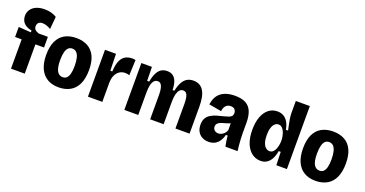

<svg xmlns="http://www.w3.org/2000/svg" viewBox="-35 -1366 3869 2033"><g transform="rotate(20 1899.0 -349.5)"><path d="M92 0V-330H18V-443L158 -433V-454Q114 -462 88 -480.5Q62 -499 50.5 -524Q39 -549 39 -576Q39 -618 61 -649Q83 -680 122.5 -696.5Q162 -713 214 -713Q256 -713 291 -703Q326 -693 350 -677L337 -536Q315 -550 289 -558.5Q263 -567 242 -567Q215 -567 199 -552.5Q183 -538 183 -511Q183 -492 192 -480Q201 -468 214 -461.5Q227 -455 241 -450H344V-330H247V0Z M632 14Q556 14 502.5 -18Q449 -50 420.5 -112.5Q392 -175 392 -266Q392 -360 421.5 -421.5Q451 -483 505.5 -512.5Q560 -542 634 -542Q709 -542 763 -512Q817 -482 845.5 -421.5Q874 -361 874 -269Q874 -172 844 -109Q814 -46 759 -16Q704 14 632 14ZM635 -102Q663 -102 680.5 -118.5Q698 -135 707 -169.5Q716 -204 716 -256Q716 -311 706.5 -348Q697 -385 678.5 -403.5Q660 -422 630 -422Q604 -422 586 -405Q568 -388 559 -352.5Q550 -317 550 -263Q550 -180 572 -141Q594 -102 635 -102Z M959 0V-266V-528H1083L1088 -339H1110Q1114 -415 1132.5 -458.5Q1151 -502 1184.5 -521.5Q1218 -541 1264 -541Q1272 -541 1281 -540Q1290 -539 1300 -537L1293 -363Q1283 -367 1269 -369Q1255 -371 1244 -371Q1212 -371 1184.5 -354.5Q1157 -338 1140 -304.5Q1123 -271 1121 -218V0Z M1369 0V-339V-528H1488L1491 -372H1514Q1525 -433 1544 -470Q1563 -507 1590.5 -524.5Q1618 -542 1656 -542Q1698 -542 1724 -522Q1750 -502 1763 -464.5Q1776 -427 1777 -372H1797Q1811 -434 1832 -471Q1853 -508 1883 -525Q1913 -542 1952 -542Q1990 -542 2018.5 -527.5Q2047 -513 2066 -483.5Q2085 -454 2094.5 -409.5Q2104 -365 2104 -304V0H1945V-278Q1945 -322 1939 -350.5Q1933 -379 1920 -393Q1907 -407 1885 -407Q1861 -407 1845 -389Q1829 -371 1820.5 -336.5Q1812 -302 1812 -253V0H1660V-276Q1660 -321 1653 -350Q1646 -379 1633 -393Q1620 -407 1599 -407Q1575 -407 1558.5 -389.5Q1542 -372 1534 -337.5Q1526 -303 1526 -253V0Z M2320 13Q2281 13 2249 -3.5Q2217 -20 2198.5 -52Q2180 -84 2180 -131Q2180 -173 2195.5 -201Q2211 -229 2239.5 -247Q2268 -265 2305.5 -276.5Q2343 -288 2387 -298Q2415 -305 2435 -312.5Q2455 -320 2465.5 -332Q2476 -344 2476 -365Q2476 -388 2462 -405.5Q2448 -423 2415 -423Q2392 -423 2375.5 -413Q2359 -403 2349 -384Q2339 -365 2336 -338L2195 -363Q2200 -404 2216 -437.5Q2232 -471 2260.5 -494.5Q2289 -518 2329.5 -530Q2370 -542 2422 -542Q2497 -542 2543 -517Q2589 -492 2610 -441Q2631 -390 2631 -313V-198Q2631 -167 2633 -132.5Q2635 -98 2638 -64Q2641 -30 2645 0H2508Q2502 -28 2497.5 -57Q2493 -86 2490 -119H2470Q2460 -78 2440 -48Q2420 -18 2390 -2.5Q2360 13 2320 13ZM2388 -106Q2403 -106 2416.5 -111.5Q2430 -117 2442 -126Q2454 -135 2463 -148Q2472 -161 2477 -175L2476 -276L2504 -268Q2488 -257 2469 -249Q2450 -241 2430 -235.5Q2410 -230 2391.5 -224.5Q2373 -219 2358.5 -211Q2344 -203 2335.5 -191.5Q2327 -180 2327 -162Q2327 -137 2344.5 -121.5Q2362 -106 2388 -106Z M2907 14Q2852 14 2808 -19Q2764 -52 2739 -115Q2714 -178 2714 -267Q2714 -351 2737 -412.5Q2760 -474 2802 -507Q2844 -540 2900 -540Q2940 -540 2970 -522.5Q3000 -505 3019.5 -471.5Q3039 -438 3049 -387H3073Q3064 -429 3057 -463Q3050 -497 3046.5 -523.5Q3043 -550 3043 -568V-710H3201V-261V0H3082L3077 -149H3054Q3046 -100 3027.5 -63.5Q3009 -27 2979.5 -6.5Q2950 14 2907 14ZM2962 -115Q2986 -115 3001.5 -130.5Q3017 -146 3026 -168.5Q3035 -191 3039 -215Q3043 -239 3043 -256V-273Q3043 -285 3040 -302.5Q3037 -320 3031 -339.5Q3025 -359 3015 -376Q3005 -393 2991 -403.5Q2977 -414 2959 -414Q2935 -414 2916.5 -397.5Q2898 -381 2887.5 -347.5Q2877 -314 2877 -265Q2877 -216 2888 -182.5Q2899 -149 2918.5 -132Q2938 -115 2962 -115Z M3526 14Q3450 14 3396.5 -18Q3343 -50 3314.5 -112.5Q3286 -175 3286 -266Q3286 -360 3315.5 -421.5Q3345 -483 3399.5 -512.5Q3454 -542 3528 -542Q3603 -542 3657 -512Q3711 -482 3739.5 -421.5Q3768 -361 3768 -269Q3768 -172 3738 -109Q3708 -46 3653 -16Q3598 14 3526 14ZM3529 -102Q3557 -102 3574.5 -118.5Q3592 -135 3601 -169.5Q3610 -204 3610 -256Q3610 -311 3600.5 -348Q3591 -385 3572.5 -403.5Q3554 -422 3524 -422Q3498 -422 3480 -405Q3462 -388 3453 -352.5Q3444 -317 3444 -263Q3444 -180 3466 -141Q3488 -102 3529 -102Z"/></g></svg>

Font: Bricolage Grotesque SemiCondensed ExtraBold
Style: Regular
Weight: 800
Width: 4
Designer: Mathieu Triay
Foundry: Atelier Triay
Version: Version 1.001;gftools[0.9.33.dev8+g029e19f]